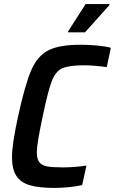

<svg xmlns="http://www.w3.org/2000/svg" viewBox="-20 -916 565 944"><path d="M39 -144Q39 -207 69 -344Q103 -500 133.5 -570.5Q164 -641 217.5 -668.5Q271 -696 377 -696Q417 -696 459 -692Q501 -688 525 -681L505 -586Q439 -595 394 -595Q318 -595 285.5 -580Q253 -565 234.5 -517Q216 -469 190 -344Q161 -209 161 -167Q161 -135 173 -119Q185 -103 211 -98Q237 -93 287 -93Q347 -93 405 -102L384 -6Q359 0 320 4Q281 8 249 8Q171 8 126 -5.5Q81 -19 60 -52Q39 -85 39 -144ZM315 -757V-762L401 -896H518V-891L398 -757Z"/></svg>

Font: Saira Semi Condensed Medium
Style: Italic
Weight: 500
Width: 4
Italic angle: -12°
Designer: Hector Gatti with collaboration of the Omnibus-Type team
Foundry: Omnibus-Type
Version: Version 1.001; ttfautohint (v1.8)